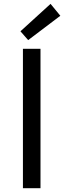

<svg xmlns="http://www.w3.org/2000/svg" viewBox="-20 -990 337 1010"><path d="M100.6 0V-733.4H193V0ZM128.2 -779 87.6 -825.4 245.9 -969.7 297.4 -907.1Z"/></svg>

Font: Noto Sans SC Thin
Style: Regular
Weight: 100
Designer: Ryoko NISHIZUKA 西塚涼子 (kana, bopomofo & ideographs); Paul D. Hunt (Latin, Greek & Cyrillic); Sandoll Communications 산돌커뮤니
Foundry: Adobe
Version: Version 2.004-H2;hotconv 1.0.118;makeotfexe 2.5.65603